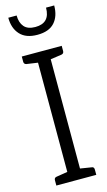

<svg xmlns="http://www.w3.org/2000/svg" viewBox="-140 -975 571 1022"><g transform="rotate(-15 146.0 -464.5)"><path d="M181 -657V-55L243 -45Q256 -44 256 -29V0H36V-29Q36 -43 49 -45L111 -55V-657L49 -666Q36 -669 36 -682V-711H256V-682Q256 -669 243 -666ZM20 -929H66Q66 -890 85.5 -867Q105 -844 147 -844Q228 -844 228 -929H273Q273 -870 242 -835.5Q211 -801 147 -801Q84 -801 52 -836Q20 -871 20 -929Z"/></g></svg>

Font: Aleo Light
Style: Regular
Weight: 300
Designer: Alessio Laiso
Foundry: Alessio Laiso
Version: Version 2.000